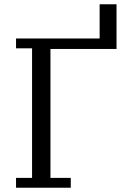

<svg xmlns="http://www.w3.org/2000/svg" viewBox="-20 -878 600 898"><path d="M55 -46H130V-652H55V-698H446V-858H525V-649H216V-46H311V0H55Z"/></svg>

Font: IBM Plex Serif
Style: Regular
Weight: 400
Designer: Mike Abbink, Paul van der Laan, Pieter van Rosmalen
Foundry: Bold Monday
Version: Version 3.001